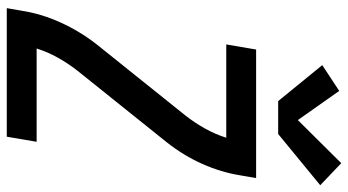

<svg xmlns="http://www.w3.org/2000/svg" viewBox="-250 -776 1026 566"><g transform="rotate(90 263.0 -493.0)"><path d="M4 0 12 -46Q21 -103 46.5 -159Q72 -215 110 -264L320 -526Q342 -554 359 -584.5Q376 -615 386 -647H111L126 -735H505L497 -689Q488 -632 463 -576Q438 -520 399 -471L189 -209Q167 -181 150 -150.5Q133 -120 123 -88H398L383 0ZM278 -800 172 -930 248 -980 334 -858 461 -986 526 -924 375 -800Z"/></g></svg>

Font: Iosevka Curly Semibold Oblique
Style: Regular
Weight: 600
Italic angle: -9°
Monospace: yes
Designer: Belleve Invis
Foundry: Belleve Invis
Version: Version 11.1.0; ttfautohint (v1.8.3)